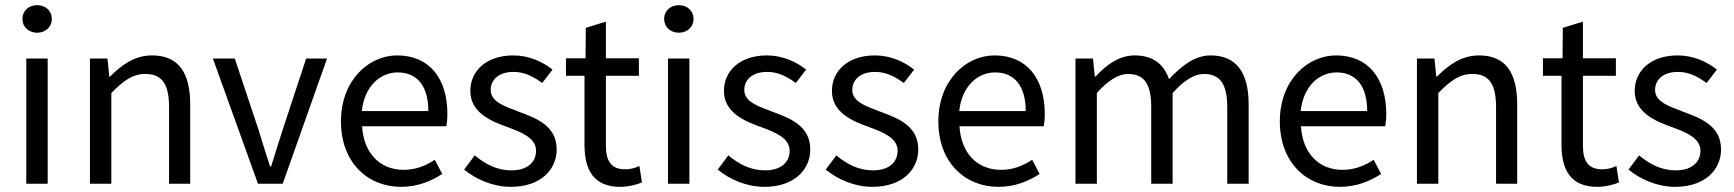

<svg xmlns="http://www.w3.org/2000/svg" viewBox="-20 -713 6730 745"><path d="M67 -639C67 -608 92 -586 124 -586C156 -586 181 -608 181 -639C181 -672 156 -693 124 -693C92 -693 67 -672 67 -639ZM82 -486V0H165V-486Z M329 -486V0H412V-352C460 -401 495 -426 544 -426C608 -426 636 -388 636 -297V0H718V-308C718 -432 672 -498 570 -498C503 -498 453 -462 407 -416H404L397 -486Z M806 -486 981 0H1077L1249 -486H1168L1077 -210C1062 -163 1046 -113 1032 -67H1028C1013 -113 997 -163 983 -210L891 -486Z M1303 -242C1303 -83 1406 12 1536 12C1602 12 1654 -11 1696 -38L1667 -93C1631 -69 1592 -54 1546 -54C1453 -54 1391 -120 1385 -223H1712C1714 -235 1716 -253 1716 -270C1716 -409 1646 -498 1521 -498C1410 -498 1303 -401 1303 -242ZM1642 -282H1384C1394 -378 1455 -432 1523 -432C1599 -432 1642 -379 1642 -282Z M1781 -55C1827 -17 1893 12 1962 12C2077 12 2140 -54 2140 -133C2140 -225 2062 -254 1992 -280C1937 -301 1884 -318 1884 -364C1884 -401 1912 -434 1973 -434C2016 -434 2051 -415 2084 -391L2124 -443C2086 -473 2033 -498 1972 -498C1867 -498 1805 -438 1805 -360C1805 -278 1881 -244 1949 -220C2003 -200 2060 -178 2060 -128C2060 -86 2029 -52 1965 -52C1907 -52 1864 -76 1822 -110Z M2387 12C2416 12 2446 5 2471 -5L2461 -69C2442 -60 2425 -56 2406 -56C2350 -56 2331 -90 2331 -149V-419H2459V-487H2331V-629L2253 -605L2252 -487H2176V-419H2248V-151C2248 -54 2283 12 2387 12Z M2557 -639C2557 -608 2582 -586 2614 -586C2646 -586 2671 -608 2671 -639C2671 -672 2646 -693 2614 -693C2582 -693 2557 -672 2557 -639ZM2572 -486V0H2655V-486Z M2765 -55C2811 -17 2877 12 2946 12C3061 12 3124 -54 3124 -133C3124 -225 3046 -254 2976 -280C2921 -301 2868 -318 2868 -364C2868 -401 2896 -434 2957 -434C3000 -434 3035 -415 3068 -391L3108 -443C3070 -473 3017 -498 2956 -498C2851 -498 2789 -438 2789 -360C2789 -278 2865 -244 2933 -220C2987 -200 3044 -178 3044 -128C3044 -86 3013 -52 2949 -52C2891 -52 2848 -76 2806 -110Z M3184 -55C3230 -17 3296 12 3365 12C3480 12 3543 -54 3543 -133C3543 -225 3465 -254 3395 -280C3340 -301 3287 -318 3287 -364C3287 -401 3315 -434 3376 -434C3419 -434 3454 -415 3487 -391L3527 -443C3489 -473 3436 -498 3375 -498C3270 -498 3208 -438 3208 -360C3208 -278 3284 -244 3352 -220C3406 -200 3463 -178 3463 -128C3463 -86 3432 -52 3368 -52C3310 -52 3267 -76 3225 -110Z M3621 -242C3621 -83 3724 12 3854 12C3920 12 3972 -11 4014 -38L3985 -93C3949 -69 3910 -54 3864 -54C3771 -54 3709 -120 3703 -223H4030C4032 -235 4034 -253 4034 -270C4034 -409 3964 -498 3839 -498C3728 -498 3621 -401 3621 -242ZM3960 -282H3702C3712 -378 3773 -432 3841 -432C3917 -432 3960 -379 3960 -282Z M4153 -486V0H4236V-352C4280 -402 4321 -426 4357 -426C4419 -426 4447 -388 4447 -297V0H4530V-352C4575 -402 4614 -426 4652 -426C4713 -426 4742 -388 4742 -297V0H4825V-308C4825 -432 4777 -498 4677 -498C4618 -498 4567 -460 4516 -406C4496 -463 4456 -498 4382 -498C4324 -498 4273 -462 4231 -416H4228L4221 -486Z M4946 -242C4946 -83 5049 12 5179 12C5245 12 5297 -11 5339 -38L5310 -93C5274 -69 5235 -54 5189 -54C5096 -54 5034 -120 5028 -223H5355C5357 -235 5359 -253 5359 -270C5359 -409 5289 -498 5164 -498C5053 -498 4946 -401 4946 -242ZM5285 -282H5027C5037 -378 5098 -432 5166 -432C5242 -432 5285 -379 5285 -282Z M5478 -486V0H5561V-352C5609 -401 5644 -426 5693 -426C5757 -426 5785 -388 5785 -297V0H5867V-308C5867 -432 5821 -498 5719 -498C5652 -498 5602 -462 5556 -416H5553L5546 -486Z M6178 12C6207 12 6237 5 6262 -5L6252 -69C6233 -60 6216 -56 6197 -56C6141 -56 6122 -90 6122 -149V-419H6250V-487H6122V-629L6044 -605L6043 -487H5967V-419H6039V-151C6039 -54 6074 12 6178 12Z M6299 -55C6345 -17 6411 12 6480 12C6595 12 6658 -54 6658 -133C6658 -225 6580 -254 6510 -280C6455 -301 6402 -318 6402 -364C6402 -401 6430 -434 6491 -434C6534 -434 6569 -415 6602 -391L6642 -443C6604 -473 6551 -498 6490 -498C6385 -498 6323 -438 6323 -360C6323 -278 6399 -244 6467 -220C6521 -200 6578 -178 6578 -128C6578 -86 6547 -52 6483 -52C6425 -52 6382 -76 6340 -110Z"/></svg>

Font: Cambridge Sans
Style: Regular
Weight: 400
Version: Version 2.020;PS 002.020;hotconv 1.0.88;makeotf.lib2.5.64775